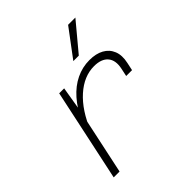

<svg xmlns="http://www.w3.org/2000/svg" viewBox="-208 -922 1066 1066"><g transform="rotate(-45 325.0 -389.0)"><path d="M522 -349 532 -396Q544 -452 518 -483Q492 -514 434 -514Q355 -514 284.5 -451Q214 -388 167 -272L170 -345Q202 -414 243.5 -461Q285 -508 335 -532Q385 -556 440 -556Q491 -556 525.5 -537Q560 -518 574.5 -482Q589 -446 578 -396L568 -349ZM75 0 191 -544H230L205 -394L121 0ZM373 -615 495 -778H552L416 -615Z"/></g></svg>

Font: Azeret Mono Thin Thin
Style: Italic
Weight: 250
Italic angle: -12°
Version: Version 1.002